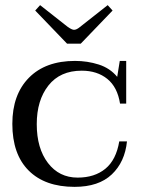

<svg xmlns="http://www.w3.org/2000/svg" viewBox="-20 -717 549 747"><path d="M117 -676 136 -697 244 -612Q260 -601 268 -601Q278 -601 291 -612L399 -697L418 -676L294 -547H241ZM28 -235Q28 -349 92.5 -414.5Q157 -480 272 -480Q320 -480 364 -466Q408 -452 436 -418L446 -480H471V-314H447Q437 -378 397.5 -410Q358 -442 298 -442Q214 -442 168.5 -384.5Q123 -327 123 -234Q123 -140 166.5 -83Q210 -26 282 -26Q348 -26 390 -60.5Q432 -95 444 -167H474Q466 -87 415 -38.5Q364 10 270 10Q155 10 91.5 -53.5Q28 -117 28 -235Z"/></svg>

Font: TavirajRegular
Style: Regular
Weight: 400
Designer: Katatrad Team
Foundry: CadsonDemak
Version: Version 1.000